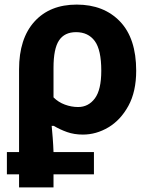

<svg xmlns="http://www.w3.org/2000/svg" viewBox="-20 -576 663 836"><path d="M63 240V183H10V86H63V-274Q63 -408 130 -482Q197 -556 314 -556Q432 -556 502.5 -482.5Q573 -409 573 -268Q573 -177 539 -115Q505 -53 452 -21.5Q399 10 341 10Q303 10 272 -1Q241 -12 214 -28H205Q207 -8 209.5 24Q212 56 213 86H389V183H213V240ZM320 -110Q365 -110 393 -147.5Q421 -185 421 -268Q421 -359 392.5 -397.5Q364 -436 311 -436Q261 -436 237 -400Q213 -364 213 -281V-152Q234 -131 262.5 -120.5Q291 -110 320 -110Z"/></svg>

Font: RS Noto Sans
Style: Bold
Weight: 700
Designer: Monotype Design Team
Foundry: Monotype Imaging Inc.
Version: Version 3.10